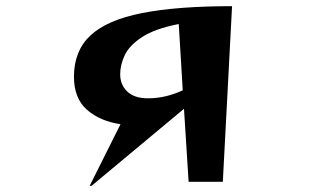

<svg xmlns="http://www.w3.org/2000/svg" viewBox="-20 -590 1040 623"><path d="M592 0 577 -237 277 13H271L371 -187Q304 -197 262 -234Q220 -271 220 -341Q220 -425 273.5 -475Q327 -525 440.5 -547.5Q554 -570 733 -570L703 0ZM560 -512Q483 -497 441.5 -470Q400 -443 385 -411.5Q370 -380 370 -349Q370 -315 393 -293Q416 -271 460 -271Q489 -271 517 -277.5Q545 -284 573 -297Z"/></svg>

Font: Reggae One
Style: Regular
Weight: 400
Designer: Fontworks Inc.
Foundry: Fontworks Inc.
Version: Version 1.100